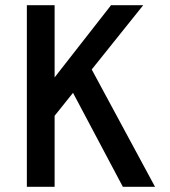

<svg xmlns="http://www.w3.org/2000/svg" viewBox="-20 -720 656 740"><path d="M173.5 -252.5V-400L408 -700H532ZM83.5 0V-700H190.5V0ZM453.5 0 253 -378 325 -468 577.5 0Z"/></svg>

Font: Overpass Mono Light SemiBold
Style: Regular
Weight: 600
Monospace: yes
Version: Version 4.000